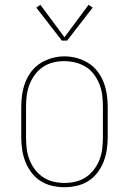

<svg xmlns="http://www.w3.org/2000/svg" viewBox="-20 -776 540 804"><path d="M250 8Q224 8 198 2Q172 -4 150 -18Q128 -32 112 -53Q96 -74 86.5 -98Q77 -122 73 -148Q69 -174 69 -200V-330Q69 -356 73 -382Q77 -408 86.5 -432.5Q96 -457 112.5 -478Q129 -499 151 -512.5Q173 -526 198.5 -533Q224 -540 250 -540Q276 -540 301.5 -533Q327 -526 349 -512.5Q371 -499 387.5 -478Q404 -457 413.5 -432.5Q423 -408 427 -382Q431 -356 431 -330V-200Q431 -174 427 -148Q423 -122 413.5 -98Q404 -74 388 -53Q372 -32 350 -18Q328 -4 302 2Q276 8 250 8ZM250 -10Q274 -10 297 -15.5Q320 -21 339.5 -34Q359 -47 373.5 -66Q388 -85 396.5 -107Q405 -129 408 -152.5Q411 -176 411 -200V-330Q411 -354 408 -377.5Q405 -401 396.5 -423Q388 -445 373.5 -464.5Q359 -484 338.5 -496.5Q318 -509 294.5 -514.5Q271 -520 248 -520Q224 -520 201 -514Q178 -508 159 -495Q140 -482 126 -463Q112 -444 103.5 -422Q95 -400 92 -376.5Q89 -353 89 -330V-200Q89 -176 92 -152.5Q95 -129 103.5 -107Q112 -85 126.5 -66Q141 -47 160.5 -34Q180 -21 203 -15.5Q226 -10 250 -10ZM261 -606H239L132 -744L149 -756L250 -620L351 -756L368 -744Z"/></svg>

Font: Iosevka Slab Thin
Style: Regular
Weight: 100
Monospace: yes
Designer: Belleve Invis
Foundry: Belleve Invis
Version: Version 11.1.0; ttfautohint (v1.8.3)